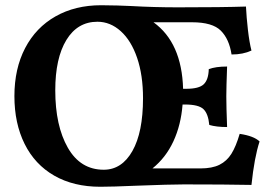

<svg xmlns="http://www.w3.org/2000/svg" viewBox="-20 -704 1038 733"><path d="M480 -681Q568 -676 659 -676Q831 -676 919 -679Q921 -638 926.5 -590Q932 -542 940 -511Q908 -496 864 -496Q855 -555 823 -587Q791 -619 713 -619H566Q674 -541 679 -365H691Q740 -365 758 -382.5Q776 -400 777 -440Q803 -450 847 -450Q844 -369 844 -336Q844 -297 847 -219Q806 -219 779 -227Q775 -270 756.5 -287.5Q738 -305 686 -305H677Q671 -227 642 -164.5Q613 -102 562 -61H745Q790 -61 818 -75Q846 -89 863.5 -117Q881 -145 895 -193Q949 -185 971 -164Q951 -103 940 2Q840 0 682 0Q630 0 500 5Q408 9 363 9Q261 9 187 -33.5Q113 -76 74 -154.5Q35 -233 35 -337Q35 -442 76 -520.5Q117 -599 192 -641.5Q267 -684 366 -684Q399 -684 428 -683Q457 -682 480 -681ZM191 -359Q191 -224 239 -140Q287 -56 376 -56Q445 -56 485.5 -127.5Q526 -199 526 -329Q526 -417 503.5 -483Q481 -549 441 -585Q401 -621 352 -621Q276 -621 233.5 -551.5Q191 -482 191 -359Z"/></svg>

Font: Vollkorn SC
Style: Bold
Weight: 700
Designer: Friedrich Althausen
Foundry: Friedrich Althausen
Version: Version 4.015